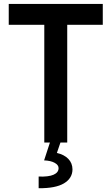

<svg xmlns="http://www.w3.org/2000/svg" viewBox="-20 -740 579 997"><path d="M210 -611.3H25.4V-719.7H513.7V-611.3H329.1V0H210ZM284.2 132.8Q284.2 116.7 263.9 105.5Q243.7 94.2 209 92.8L239.3 0H293.9L275.4 54.2Q313.5 63 334.7 85Q356 106.9 356.4 139.6Q356 186 312 212.2Q268.1 238.3 180.7 237.3V176.8Q232.4 178.7 258.3 167.2Q284.2 155.8 284.2 132.8Z"/></svg>

Font: Reddit Sans Fudge SemiBold
Style: Regular
Weight: 600
Designer: Stephen Hutchings
Foundry: Reddit
Version: Version 1.011